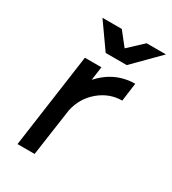

<svg xmlns="http://www.w3.org/2000/svg" viewBox="-172 -792 793 885"><g transform="rotate(30 224.0 -350.0)"><path d="M110 -700 204 -567H316L448 -700H345L269 -629L213 -700ZM132 -500 62 0H153L189 -252Q204 -324 259 -370Q313 -415 380 -415L393 -512Q336 -512 286 -487Q256 -472 227 -445Q223 -441 219 -436.5Q215 -432 210 -428L220 -500Z"/></g></svg>

Font: Unageo
Style: Medium-Italic
Weight: 500
Designer: Richard Sepsi
Foundry: Richard Sepsi
Version: Version 2.000